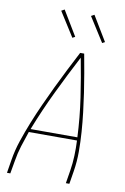

<svg xmlns="http://www.w3.org/2000/svg" viewBox="-103 -1019 705 1079"><g transform="rotate(10 250.0 -480.0)"><path d="M16 0 28 -74Q37 -131 56 -187.5Q75 -244 97 -299Q119 -354 144 -409Q169 -464 195 -518.5Q221 -573 248.5 -627Q276 -681 304 -735H327Q337 -681 346.5 -627Q356 -573 364 -518.5Q372 -464 378.5 -409.5Q385 -355 389 -299Q393 -243 393 -186.5Q393 -130 384 -74L372 0H352L364 -74Q371 -117 372.5 -160.5Q374 -204 372 -247H97Q82 -204 68.5 -161Q55 -118 48 -74L35 0ZM371 -265Q366 -378 349.5 -489Q333 -600 312 -709Q255 -600 201.5 -489Q148 -378 104 -265ZM416 -811 328 -950 346 -960 431 -819ZM246 -811 158 -950 176 -960 261 -819Z"/></g></svg>

Font: Iosevka Curly Thin Oblique
Style: Regular
Weight: 100
Italic angle: -9°
Monospace: yes
Designer: Belleve Invis
Foundry: Belleve Invis
Version: Version 11.1.0; ttfautohint (v1.8.3)